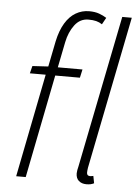

<svg xmlns="http://www.w3.org/2000/svg" viewBox="-53 -773 594 822"><g transform="rotate(5 244.0 -361.5)"><path d="M47 0 135 -444H67L75 -476L143 -480L165 -590Q175 -637 194 -668.5Q213 -700 239.5 -715.5Q266 -731 297 -731Q322 -731 340 -724.5Q358 -718 372 -709L356 -680Q344 -688 330.5 -691.5Q317 -695 297 -695Q261 -695 238 -664.5Q215 -634 206 -590L184 -480H290L282 -444H176L88 0ZM349 8Q329 8 316.5 -3Q304 -14 304 -35Q304 -41 305.5 -49Q307 -57 309 -65L440 -719H481L350 -63Q349 -56 348.5 -51Q348 -46 348 -42Q348 -28 362 -28Q365 -28 367.5 -28.5Q370 -29 376 -30L382 1Q374 5 366.5 6.5Q359 8 349 8Z"/></g></svg>

Font: Source Sans 3 Light
Style: Italic
Weight: 300
Italic angle: -11°
Designer: Paul D. Hunt
Foundry: Adobe
Version: Version 3.046;hotconv 1.0.118;makeotfexe 2.5.65603